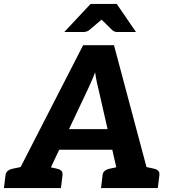

<svg xmlns="http://www.w3.org/2000/svg" viewBox="-43 -957 864 977"><path d="M7 0 380 -727H537L731 0H611Q591 0 579 -9.5Q567 -19 565 -34L460 -495Q455 -515 450 -537.5Q445 -560 441 -589Q430 -560 420 -538Q410 -516 400 -494L182 -34Q176 -21 161.5 -10.5Q147 0 127 0ZM102 0 110 -69H218L209 0ZM215 -195 242 -300H562V-195ZM513 0 522 -69H637L629 0ZM-23 0 -15 -65Q-13 -80 -3 -88Q7 -96 24 -99L76 -110L75 0ZM169 0 196 -110 245 -99Q261 -96 269 -88Q277 -80 275 -65L267 0ZM471 0 479 -65Q480 -80 490.5 -88Q501 -96 517 -99L569 -110V0ZM662 0 689 -110 739 -99Q754 -96 762 -88Q770 -80 768 -65L760 0ZM284 -794 418 -937H551L649 -794H555Q538 -794 528 -804L474 -857L411 -804Q407 -800 398.5 -797Q390 -794 382 -794Z"/></svg>

Font: Aleo ExtraBold
Style: Italic
Weight: 800
Italic angle: -7°
Designer: Alessio Laiso
Foundry: Alessio Laiso
Version: Version 2.001;gftools[0.9.29]